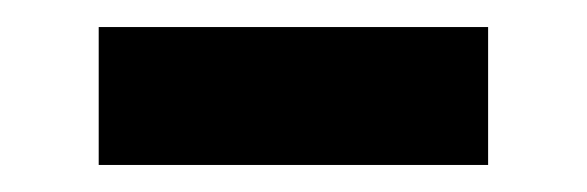

<svg xmlns="http://www.w3.org/2000/svg" viewBox="-20 -357 434 142"><path d="M53 -337H341V-235H53Z"/></svg>

Font: Lexend
Style: Regular
Weight: 400
Designer: Thomas Jockin
Foundry: Lexend
Version: Version 1.000